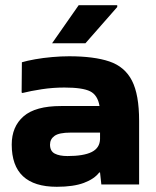

<svg xmlns="http://www.w3.org/2000/svg" viewBox="-20 -717 599 737"><path d="M245 -501Q341 -501 400 -481Q459 -461 486.5 -407.5Q514 -354 514 -253V-9H369L364 -55H361Q342 -30 302 -15Q262 0 198 0Q25 0 25 -162Q25 -231 70.5 -270.5Q116 -310 214 -310H362Q355 -352 326 -366.5Q297 -381 227 -381Q183 -381 140.5 -374.5Q98 -368 66 -360L63 -362L64 -478Q84 -484 115 -489.5Q146 -495 180.5 -498Q215 -501 245 -501ZM239 -118Q301 -118 332 -133.5Q363 -149 364 -183V-208H251Q207 -208 189.5 -195.5Q172 -183 172 -162Q172 -137 190 -127.5Q208 -118 239 -118ZM430 -690 308 -551H180L282 -697H430Z"/></svg>

Font: Bakbak One
Style: Regular
Weight: 400
Designer: Saumya Kishore and Sanchit Sawaria
Foundry: A Good Feeling
Version: Version 1.003; ttfautohint (v1.8.3)